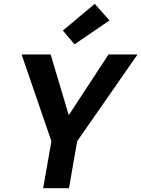

<svg xmlns="http://www.w3.org/2000/svg" viewBox="-20 -985 740 1005"><path d="M206 0 249 -246 93 -700H245L340 -382L548 -700H700L384 -246L341 0ZM370 -753 309 -825 476 -965 553 -878Z"/></svg>

Font: DM Sans 9pt
Style: Bold Italic
Weight: 700
Italic angle: -10°
Version: Version 4.004;gftools[0.9.30]